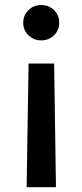

<svg xmlns="http://www.w3.org/2000/svg" viewBox="-20 -573 332 774"><path d="M87.4 181.6 95.2 -316.9H198.2L205.6 181.6ZM146 -410.2Q115.7 -410.2 94.7 -430.7Q73.7 -451.2 73.7 -481.4Q73.7 -511.7 94.7 -532.2Q115.7 -552.7 146 -552.7Q176.8 -552.7 197.8 -532.2Q218.8 -511.7 218.8 -481.4Q218.8 -451.2 197.8 -430.7Q176.8 -410.2 146 -410.2Z"/></svg>

Font: Inter 17pt Medium
Style: Regular
Weight: 500
Version: Version 4.001;git-66647c0bb